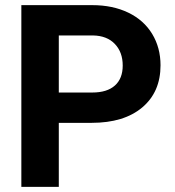

<svg xmlns="http://www.w3.org/2000/svg" viewBox="-20 -731 685 751"><path d="M210 -250.5V0H63.5V-710.9H340.8Q420.9 -710.9 481.7 -681.6Q542.5 -652.3 575.2 -598.4Q607.9 -544.4 607.9 -475.6Q607.9 -371.1 536.4 -310.8Q464.8 -250.5 338.4 -250.5ZM210 -369.1H340.8Q398.9 -369.1 429.4 -396.5Q460 -423.8 460 -474.6Q460 -526.9 429.2 -559.1Q398.4 -591.3 344.2 -592.3H210Z"/></svg>

Font: Shabnam FD
Style: Bold-FD
Weight: 700
Foundry: DejaVu fonts team - Redesigned by Saber Rastikerdar - Based on Vazir font
Version: Version 5.0.1